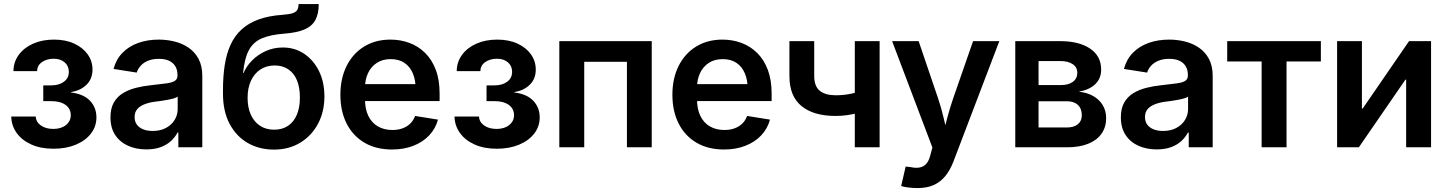

<svg xmlns="http://www.w3.org/2000/svg" viewBox="-20 -748 7352 975"><path d="M251.5 7.3Q187 7.3 139.2 -14.2Q91.3 -35.6 64.7 -72.8Q38.1 -109.9 37.1 -156.2H161.6Q162.6 -128.4 187.7 -110.8Q212.9 -93.3 250.5 -93.3Q290.5 -93.3 314.9 -113Q339.4 -132.8 339.4 -163.1Q339.4 -195.8 313 -215.1Q286.6 -234.4 240.7 -234.4H199.7V-314.5H240.7Q279.8 -314.5 304.7 -333Q329.6 -351.6 329.6 -383.3Q329.6 -412.6 308.6 -431.2Q287.6 -449.7 252.4 -449.7Q217.8 -449.7 193.4 -432.9Q168.9 -416 168.5 -386.7H48.3Q48.8 -433.6 75.4 -469.7Q102.1 -505.9 148.4 -526.4Q194.8 -546.9 253.9 -546.9Q313 -546.9 356.9 -526.6Q400.9 -506.3 425.3 -471.9Q449.7 -437.5 449.7 -394.5Q449.7 -347.2 418.9 -317.4Q388.2 -287.6 341.3 -280.8V-278.3Q404.8 -270.5 437.3 -236.1Q469.7 -201.7 469.7 -151.9Q469.7 -106 441.9 -69.8Q414.1 -33.7 364.7 -13.2Q315.4 7.3 251.5 7.3Z M723.1 10.7Q671.4 10.7 630.1 -7.8Q588.9 -26.4 564.9 -62.5Q541 -98.6 541 -151.9Q541 -197.8 558.1 -227.5Q575.2 -257.3 604.7 -275.1Q634.3 -293 671.4 -302.2Q708.5 -311.5 748 -315.4Q795.9 -320.8 825.2 -324.7Q854.5 -328.6 867.9 -337.4Q881.3 -346.2 881.3 -364.3V-367.2Q881.3 -393.1 870.4 -411.4Q859.4 -429.7 838.4 -439.5Q817.4 -449.2 786.1 -449.2Q755.4 -449.2 732.2 -439.7Q709 -430.2 694.6 -414.3Q680.2 -398.4 674.3 -379.4L556.6 -397.9Q569.8 -447.3 602.3 -480.2Q634.8 -513.2 681.9 -530Q729 -546.9 786.6 -546.9Q827.6 -546.9 866.9 -537.1Q906.2 -527.3 938 -505.6Q969.7 -483.9 988.5 -448.5Q1007.3 -413.1 1007.3 -361.8V0H885.7V-74.7H881.3Q869.6 -51.8 848.6 -32.2Q827.6 -12.7 796.6 -1Q765.6 10.7 723.1 10.7ZM755.4 -83Q794.4 -83 823 -98.4Q851.6 -113.8 866.9 -139.2Q882.3 -164.6 882.3 -194.8V-257.3Q876 -252.4 862.1 -248.3Q848.1 -244.1 830.3 -241Q812.5 -237.8 794.7 -235.1Q776.9 -232.4 763.2 -231Q735.4 -227.1 712.6 -218Q689.9 -209 676.8 -193.6Q663.6 -178.2 663.6 -153.3Q663.6 -130.4 675.3 -114.7Q687 -99.1 707.5 -91.1Q728 -83 755.4 -83Z M1371.6 11.7Q1296.4 11.7 1238 -22Q1179.7 -55.7 1146 -119.1Q1112.3 -182.6 1112.3 -272.5V-289.6Q1112.3 -360.4 1121.3 -418.2Q1130.4 -476.1 1151.1 -521.2Q1171.9 -566.4 1206.8 -598.4Q1241.7 -630.4 1293.2 -649.2Q1344.7 -668 1416 -672.9Q1450.2 -675.3 1467.3 -681.4Q1484.4 -687.5 1490.2 -698.7Q1496.1 -710 1496.1 -727.5H1598.6Q1598.6 -677.7 1581.3 -646Q1564 -614.3 1525.6 -598.1Q1487.3 -582 1423.3 -577.1Q1354.5 -571.8 1310.8 -553.7Q1267.1 -535.6 1244.4 -494.1Q1221.7 -452.6 1214.4 -377.4H1216.8Q1231.4 -412.1 1260.5 -441.4Q1289.6 -470.7 1329.6 -488.8Q1369.6 -506.8 1416.5 -506.8Q1477.1 -506.8 1524.7 -474.9Q1572.3 -442.9 1599.9 -387Q1627.4 -331.1 1627.4 -258.3Q1627.4 -180.7 1595 -119.6Q1562.5 -58.6 1504.6 -23.4Q1446.8 11.7 1371.6 11.7ZM1372.1 -89.4Q1413.1 -89.4 1442.4 -108.9Q1471.7 -128.4 1487.3 -165Q1502.9 -201.7 1502.9 -252.9Q1502.9 -304.2 1487.8 -340.6Q1472.7 -377 1443.8 -396.2Q1415 -415.5 1374.5 -415.5Q1333.5 -415.5 1302.5 -395.3Q1271.5 -375 1254.4 -338.1Q1237.3 -301.3 1237.3 -251Q1237.3 -202.1 1253.7 -165.8Q1270 -129.4 1300.3 -109.4Q1330.6 -89.4 1372.1 -89.4Z M1970.7 11.2Q1889.6 11.2 1830.8 -23.4Q1772 -58.1 1740.2 -120.6Q1708.5 -183.1 1708.5 -267.1Q1708.5 -349.6 1740 -412.8Q1771.5 -476.1 1828.9 -511.5Q1886.2 -546.9 1962.9 -546.9Q2014.2 -546.9 2059.3 -530Q2104.5 -513.2 2138.9 -479.2Q2173.3 -445.3 2192.9 -393.8Q2212.4 -342.3 2212.4 -272.9V-234.9H1766.1V-320.8H2149.4L2090.8 -295.9Q2090.8 -341.8 2076.2 -376Q2061.5 -410.2 2033.4 -429Q2005.4 -447.8 1963.9 -447.8Q1922.9 -447.8 1893.6 -428.7Q1864.3 -409.7 1848.9 -376.7Q1833.5 -343.8 1833.5 -302.7V-244.6Q1833.5 -194.3 1850.6 -159.2Q1867.7 -124 1899.2 -106Q1930.7 -87.9 1972.7 -87.9Q2001 -87.9 2023.9 -96.2Q2046.9 -104.5 2063.2 -120.4Q2079.6 -136.2 2087.9 -159.2L2204.1 -140.6Q2191.9 -95.2 2159.9 -61Q2127.9 -26.9 2079.6 -7.8Q2031.2 11.2 1970.7 11.2Z M2502.4 7.3Q2438 7.3 2390.1 -14.2Q2342.3 -35.6 2315.7 -72.8Q2289.1 -109.9 2288.1 -156.2H2412.6Q2413.6 -128.4 2438.7 -110.8Q2463.9 -93.3 2501.5 -93.3Q2541.5 -93.3 2565.9 -113Q2590.3 -132.8 2590.3 -163.1Q2590.3 -195.8 2564 -215.1Q2537.6 -234.4 2491.7 -234.4H2450.7V-314.5H2491.7Q2530.8 -314.5 2555.7 -333Q2580.6 -351.6 2580.6 -383.3Q2580.6 -412.6 2559.6 -431.2Q2538.6 -449.7 2503.4 -449.7Q2468.8 -449.7 2444.3 -432.9Q2419.9 -416 2419.4 -386.7H2299.3Q2299.8 -433.6 2326.4 -469.7Q2353 -505.9 2399.4 -526.4Q2445.8 -546.9 2504.9 -546.9Q2564 -546.9 2607.9 -526.6Q2651.9 -506.3 2676.3 -471.9Q2700.7 -437.5 2700.7 -394.5Q2700.7 -347.2 2669.9 -317.4Q2639.2 -287.6 2592.3 -280.8V-278.3Q2655.8 -270.5 2688.2 -236.1Q2720.7 -201.7 2720.7 -151.9Q2720.7 -106 2692.9 -69.8Q2665 -33.7 2615.7 -13.2Q2566.4 7.3 2502.4 7.3Z M3289.6 -539.1V0H3163.6V-434.1H2946.8V0H2820.3V-539.1Z M3656.7 11.2Q3575.7 11.2 3516.8 -23.4Q3458 -58.1 3426.3 -120.6Q3394.5 -183.1 3394.5 -267.1Q3394.5 -349.6 3426 -412.8Q3457.5 -476.1 3514.9 -511.5Q3572.3 -546.9 3648.9 -546.9Q3700.2 -546.9 3745.4 -530Q3790.5 -513.2 3825 -479.2Q3859.4 -445.3 3878.9 -393.8Q3898.4 -342.3 3898.4 -272.9V-234.9H3452.1V-320.8H3835.4L3776.9 -295.9Q3776.9 -341.8 3762.2 -376Q3747.6 -410.2 3719.5 -429Q3691.4 -447.8 3649.9 -447.8Q3608.9 -447.8 3579.6 -428.7Q3550.3 -409.7 3534.9 -376.7Q3519.5 -343.8 3519.5 -302.7V-244.6Q3519.5 -194.3 3536.6 -159.2Q3553.7 -124 3585.2 -106Q3616.7 -87.9 3658.7 -87.9Q3687 -87.9 3710 -96.2Q3732.9 -104.5 3749.3 -120.4Q3765.6 -136.2 3773.9 -159.2L3890.1 -140.6Q3877.9 -95.2 3845.9 -61Q3814 -26.9 3765.6 -7.8Q3717.3 11.2 3656.7 11.2Z M4223.6 -159.2Q4111.3 -159.2 4050 -209.5Q3988.8 -259.8 3988.8 -361.3V-539.1H4114.7V-362.3Q4114.7 -309.6 4143.1 -286.9Q4171.4 -264.2 4223.6 -264.2Q4266.1 -264.2 4304.9 -272.7Q4343.8 -281.2 4386.2 -295.9V-190.9Q4364.7 -182.1 4338.1 -174.8Q4311.5 -167.5 4282.2 -163.3Q4252.9 -159.2 4223.6 -159.2ZM4320.8 0V-539.1H4446.8V0Z M4556.2 196.8 4579.1 97.7 4604.5 100.6Q4630.4 106.4 4650.4 102.5Q4670.4 98.6 4684.1 83.3Q4697.8 67.9 4704.6 39.1L4714.8 1L4510.3 -539.1H4645L4743.7 -248.5Q4760.7 -198.2 4772.2 -147.9Q4783.7 -97.7 4797.4 -45.9H4763.7Q4776.9 -97.7 4790 -148.2Q4803.2 -198.7 4820.3 -248.5L4921.4 -539.1H5054.7L4821.3 73.2Q4804.7 116.2 4780.3 146.2Q4755.9 176.3 4721.4 191.7Q4687 207 4640.1 207Q4614.7 207 4592.5 204.1Q4570.3 201.2 4556.2 196.8Z M5135.7 0V-539.1H5363.3Q5459.5 -539.1 5515.6 -501.2Q5571.8 -463.4 5571.8 -394.5Q5571.8 -349.6 5542 -320.8Q5512.2 -292 5458 -282.2Q5499.5 -278.3 5530.8 -260.7Q5562 -243.2 5579.6 -214.4Q5597.2 -185.5 5597.2 -147.5Q5597.2 -103 5574 -69.6Q5550.8 -36.1 5506.3 -18.1Q5461.9 0 5398.4 0ZM5253.9 -100.6H5397.5Q5433.6 -100.6 5453.6 -117.2Q5473.6 -133.8 5473.6 -162.6Q5473.6 -196.3 5453.6 -215.1Q5433.6 -233.9 5397.5 -233.9H5253.9ZM5253.9 -315.9H5366.2Q5405.8 -315.9 5428.2 -332.5Q5450.7 -349.1 5450.7 -378.4Q5450.7 -406.2 5427.5 -422.1Q5404.3 -438 5363.3 -438H5253.9Z M5854 10.7Q5802.2 10.7 5761 -7.8Q5719.7 -26.4 5695.8 -62.5Q5671.9 -98.6 5671.9 -151.9Q5671.9 -197.8 5689 -227.5Q5706.1 -257.3 5735.6 -275.1Q5765.1 -293 5802.2 -302.2Q5839.4 -311.5 5878.9 -315.4Q5926.8 -320.8 5956.1 -324.7Q5985.4 -328.6 5998.8 -337.4Q6012.2 -346.2 6012.2 -364.3V-367.2Q6012.2 -393.1 6001.2 -411.4Q5990.2 -429.7 5969.2 -439.5Q5948.2 -449.2 5917 -449.2Q5886.2 -449.2 5863 -439.7Q5839.8 -430.2 5825.4 -414.3Q5811 -398.4 5805.2 -379.4L5687.5 -397.9Q5700.7 -447.3 5733.2 -480.2Q5765.6 -513.2 5812.7 -530Q5859.9 -546.9 5917.5 -546.9Q5958.5 -546.9 5997.8 -537.1Q6037.1 -527.3 6068.8 -505.6Q6100.6 -483.9 6119.4 -448.5Q6138.2 -413.1 6138.2 -361.8V0H6016.6V-74.7H6012.2Q6000.5 -51.8 5979.5 -32.2Q5958.5 -12.7 5927.5 -1Q5896.5 10.7 5854 10.7ZM5886.2 -83Q5925.3 -83 5953.9 -98.4Q5982.4 -113.8 5997.8 -139.2Q6013.2 -164.6 6013.2 -194.8V-257.3Q6006.8 -252.4 5992.9 -248.3Q5979 -244.1 5961.2 -241Q5943.4 -237.8 5925.5 -235.1Q5907.7 -232.4 5894 -231Q5866.2 -227.1 5843.5 -218Q5820.8 -209 5807.6 -193.6Q5794.4 -178.2 5794.4 -153.3Q5794.4 -130.4 5806.2 -114.7Q5817.9 -99.1 5838.4 -91.1Q5858.9 -83 5886.2 -83Z M6386.7 0V-436H6211.9V-539.1H6687.5V-436H6513.2V0Z M7247.1 0H7120.6V-343.3H7116.7L6880.4 0H6770V-539.1H6896V-196.8H6899.9L7135.3 -539.1H7247.1Z"/></svg>

Font: Inter 18pt SemiBold
Style: Regular
Weight: 600
Designer: Rasmus Andersson
Foundry: rsms
Version: Version 4.001;git-66647c0bb